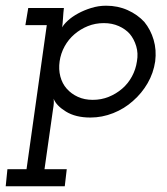

<svg xmlns="http://www.w3.org/2000/svg" viewBox="-21 -403 584 673"><path d="M5 190 -1 250H206L213 190H135L165 -21Q167 -32 167.5 -40.5Q168 -49 167 -57Q176 -33 210 -12Q244 9 296 9Q337 9 376 -6.5Q415 -22 445 -49Q476 -76 496.5 -111.5Q517 -147 523 -188Q528 -228 517.5 -263.5Q507 -299 485 -326Q461 -352 426.5 -367.5Q392 -383 351 -383Q324 -383 298.5 -375Q273 -367 253 -356Q231 -344 216.5 -330.5Q202 -317 197 -307Q199 -324 200 -341.5Q201 -359 203 -375H78L68 -315H143L72 190ZM459 -188Q455 -160 441.5 -135Q428 -110 407 -92Q386 -74 360 -63.5Q334 -53 304 -53Q275 -53 252 -63.5Q229 -74 213 -92Q197 -110 190.5 -135Q184 -160 188 -188Q192 -216 205.5 -240.5Q219 -265 240 -283Q261 -301 287 -311.5Q313 -322 343 -322Q372 -322 395.5 -311.5Q419 -301 434 -284Q449 -266 456.5 -241Q464 -216 459 -188Z"/></svg>

Font: Josefin Slab Thin SemiBold
Style: Italic
Weight: 600
Italic angle: -12°
Version: Version 2.000